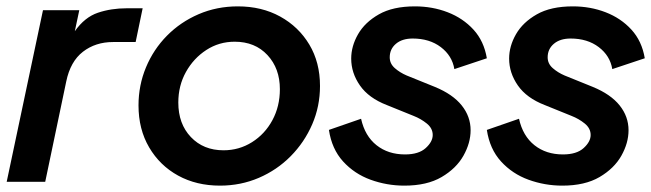

<svg xmlns="http://www.w3.org/2000/svg" viewBox="-20 -571 2045 603"><path d="M1 0 115 -539H229L215 -473Q246 -517 287.5 -531Q329 -545 378 -545H428L406 -439H335Q280 -439 240.5 -408.5Q201 -378 188 -315L122 0Z M671 12Q597 12 539.5 -19.5Q482 -51 448.5 -108Q415 -165 415 -240Q415 -303 438.5 -359.5Q462 -416 504.5 -459Q547 -502 604 -526.5Q661 -551 727 -551Q802 -551 860 -519Q918 -487 951.5 -431Q985 -375 985 -301Q985 -237 960.5 -180.5Q936 -124 893 -80.5Q850 -37 793 -12.5Q736 12 671 12ZM682 -99Q731 -99 771.5 -124.5Q812 -150 835.5 -193.5Q859 -237 859 -291Q859 -356 820 -398Q781 -440 717 -440Q668 -440 628 -414Q588 -388 564 -345Q540 -302 540 -249Q540 -182 579.5 -140.5Q619 -99 682 -99Z M1250 12Q1195 12 1144 -6.5Q1093 -25 1057.5 -64Q1022 -103 1013 -163L1114 -198Q1126 -144 1162.5 -115Q1199 -86 1252 -86Q1295 -86 1317 -106Q1339 -126 1339 -147Q1339 -168 1320.5 -183Q1302 -198 1279 -207L1195 -241Q1138 -263 1110.5 -302.5Q1083 -342 1083 -387Q1083 -426 1104.5 -463.5Q1126 -501 1170 -526Q1214 -551 1283 -551Q1338 -551 1386 -532.5Q1434 -514 1467 -478Q1500 -442 1509 -388L1407 -354Q1400 -396 1364.5 -423Q1329 -450 1276 -450Q1243 -450 1223.5 -433.5Q1204 -417 1204 -391Q1204 -371 1220 -357Q1236 -343 1257 -334L1346 -298Q1402 -275 1430 -240Q1458 -205 1458 -162Q1458 -122 1435.5 -82Q1413 -42 1367 -15Q1321 12 1250 12Z M1746 12Q1691 12 1640 -6.5Q1589 -25 1553.5 -64Q1518 -103 1509 -163L1610 -198Q1622 -144 1658.5 -115Q1695 -86 1748 -86Q1791 -86 1813 -106Q1835 -126 1835 -147Q1835 -168 1816.5 -183Q1798 -198 1775 -207L1691 -241Q1634 -263 1606.5 -302.5Q1579 -342 1579 -387Q1579 -426 1600.5 -463.5Q1622 -501 1666 -526Q1710 -551 1779 -551Q1834 -551 1882 -532.5Q1930 -514 1963 -478Q1996 -442 2005 -388L1903 -354Q1896 -396 1860.5 -423Q1825 -450 1772 -450Q1739 -450 1719.5 -433.5Q1700 -417 1700 -391Q1700 -371 1716 -357Q1732 -343 1753 -334L1842 -298Q1898 -275 1926 -240Q1954 -205 1954 -162Q1954 -122 1931.5 -82Q1909 -42 1863 -15Q1817 12 1746 12Z"/></svg>

Font: Plus Jakarta Display Medium
Style: Italic
Weight: 500
Italic angle: -12°
Designer: Gumpita Rahayu
Foundry: Tokotype Studio
Version: Version 1.000